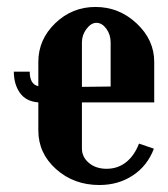

<svg xmlns="http://www.w3.org/2000/svg" viewBox="-20 -525 487 555"><path d="M90.8 -346.2Q90.8 -410.6 139.6 -457.8Q188.5 -504.9 255.9 -504.9Q324.2 -504.9 375 -457.3Q425.8 -409.7 425.8 -346.2V-229H216.8V-96.2Q216.8 -70.8 237.1 -54Q257.3 -37.1 288.1 -37.1Q320.3 -37.1 344.2 -55.9Q368.2 -74.7 381.8 -109.9L424.8 -95.2Q406.2 -45.9 364.3 -18.1Q322.3 9.8 267.1 9.8Q193.4 9.8 142.1 -36.1Q90.8 -82 90.8 -147.9V-229Q54.7 -231.9 37.4 -256.8Q20 -281.7 20 -317.9H65.9Q65.9 -281.2 90.8 -275.9ZM216.8 -273.9 299.8 -274.9V-402.8Q299.8 -424.8 287.4 -441.9Q274.9 -459 258.8 -459Q243.2 -459 230 -441.4Q216.8 -423.8 216.8 -402.8Z"/></svg>

Font: Moniqa Black Paragraph
Style: Regular
Weight: 900
Designer: Rajesh Rajput
Foundry: Rajesh Rajput
Version: Version 1.000